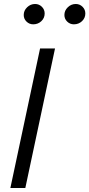

<svg xmlns="http://www.w3.org/2000/svg" viewBox="-20 -943 448 963"><path d="M32 0 181 -700H256L107 0ZM146.5 -821Q127 -821 113 -834.7Q99 -848.3 99 -868Q99 -890 116 -906.5Q133 -923 156 -923Q175.9 -923 190 -909Q204 -895 204 -875.4Q204 -852.6 187.3 -836.8Q170.7 -821 146.5 -821ZM350.5 -821Q331 -821 317 -834.7Q303 -848.3 303 -868Q303 -890 320 -906.5Q337 -923 360 -923Q379.9 -923 394 -909Q408 -895 408 -875.4Q408 -852.6 391.3 -836.8Q374.7 -821 350.5 -821Z"/></svg>

Font: Red Hat Text VF
Style: Italic
Weight: 300
Italic angle: -12°
Designer: Pentagram, MCKL
Foundry: Pentagram, MCKL
Version: Version 1.023